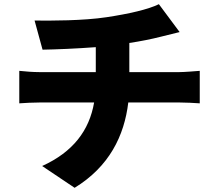

<svg xmlns="http://www.w3.org/2000/svg" viewBox="-20 -829 1040 916"><path d="M72 -491V-336C99 -338 138 -340 168 -340H429C406 -207 329 -104 181 -37L336 67C501 -34 573 -181 592 -340H839C868 -340 903 -338 933 -336V-491C910 -489 857 -485 836 -485H597V-624C650 -632 701 -642 748 -654C766 -658 796 -666 837 -676L738 -809C687 -784 595 -763 489 -747C378 -730 222 -730 145 -731L183 -592C246 -593 344 -597 437 -604V-485H167C135 -485 102 -488 72 -491Z"/></svg>

Font: Noto Sans HK Black
Style: Regular
Weight: 900
Designer: Ryoko NISHIZUKA 西塚涼子 (kana, bopomofo & ideographs); Paul D. Hunt (Latin, Greek & Cyrillic); Sandoll Communications 산돌커뮤니
Foundry: Adobe
Version: Version 2.004;hotconv 1.0.118;makeotfexe 2.5.65603